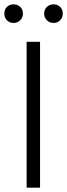

<svg xmlns="http://www.w3.org/2000/svg" viewBox="-38 -867 310 887"><path d="M24.5 -847Q43 -847 55.5 -835Q68 -823 68 -804.5Q68 -786 55.5 -773.5Q43 -761 24.5 -761Q6 -761 -6 -773.5Q-18 -786 -18 -804.5Q-18 -823 -6 -835Q6 -847 24.5 -847ZM209.5 -847Q228 -847 240 -835Q252 -823 252 -804.5Q252 -786 240 -773.5Q228 -761 209.5 -761Q191 -761 178.5 -773.5Q166 -786 166 -804.5Q166 -823 178.5 -835Q191 -847 209.5 -847ZM147 0H85V-674H147Z"/></svg>

Font: Hind Mysuru Light
Style: Regular
Weight: 300
Designer: Manushi Parikh, Hitesh Malaviya
Foundry: Indian Type Foundry
Version: Version 0.703;PS 1.0;hotconv 1.0.86;makeotf.lib2.5.63406